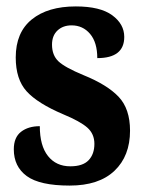

<svg xmlns="http://www.w3.org/2000/svg" viewBox="-20 -568 448 598"><path d="M23 -103Q23 -140 45.5 -157.5Q68 -175 104 -175Q104 -114 129.5 -82Q155 -50 199 -50Q238 -50 256 -69Q274 -88 274 -120Q274 -151 252 -170.5Q230 -190 177 -212Q97 -246 63 -283.5Q29 -321 29 -389Q29 -467 79 -507.5Q129 -548 216 -548Q292 -548 329.5 -520.5Q367 -493 367 -453Q367 -387 283 -387Q283 -436 260.5 -462.5Q238 -489 203 -489Q176 -489 159 -473Q142 -457 142 -429Q142 -396 162 -377Q182 -358 240 -334Q314 -304 349.5 -266.5Q385 -229 385 -161Q385 -82 336.5 -36Q288 10 197 10Q104 10 63.5 -19.5Q23 -49 23 -103Z"/></svg>

Font: Noto Serif CondExtraBold
Style: Regular
Weight: 800
Width: 3
Designer: Monotype Design Team
Foundry: Monotype Imaging Inc.
Version: Version 1.001